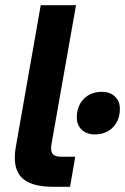

<svg xmlns="http://www.w3.org/2000/svg" viewBox="-20 -720 482 740"><path d="M37 -112Q37 -134 41 -154L137 -700H273L178 -162Q177 -157 177 -148Q177 -132 186 -124Q195 -116 216 -116H270L250 0H186Q110 0 73.5 -27Q37 -54 37 -112ZM276 -267Q276 -311 302.5 -338.5Q329 -366 373 -366Q404 -366 423 -348Q442 -330 442 -301Q442 -257 415.5 -229.5Q389 -202 345 -202Q314 -202 295 -220Q276 -238 276 -267Z"/></svg>

Font: Bai Jamjuree
Style: Bold Italic
Weight: 700
Italic angle: -10°
Designer: Katatrad Aksorn Co.,Ltd.
Foundry: Cadson Demak Co.,Ltd.
Version: Version 1.000; ttfautohint (v1.6)